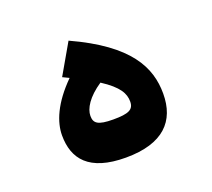

<svg xmlns="http://www.w3.org/2000/svg" viewBox="-87 -572 761 689"><g transform="rotate(-20 293.0 -227.5)"><path d="M285.6 4.9C428.7 4.9 489.3 -61 489.3 -165.5C489.3 -265.6 441.4 -365.7 234.9 -460L168.5 -344.7C176.8 -340.8 185.1 -336.9 192.9 -333C122.1 -262.7 96.7 -198.7 96.7 -148.4C96.7 -58.6 144.5 4.9 285.6 4.9ZM291 -279.3C353.5 -238.8 368.2 -209.5 368.2 -179.2C368.2 -148.4 348.1 -139.2 289.6 -139.2C230 -139.2 216.3 -151.4 216.3 -179.2C216.3 -207 238.3 -244.1 291 -279.3Z"/></g></svg>

Font: Cascadia Code
Style: Bold
Weight: 700
Monospace: yes
Designer: Aaron Bell
Foundry: Saja Typeworks
Version: Version 2404.023